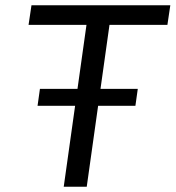

<svg xmlns="http://www.w3.org/2000/svg" viewBox="-20 -706 664 726"><path d="M221 0 264 -306H122L131 -370H273L307 -612H88L99 -686H624L613 -612H394L360 -370H501L492 -306H351L308 0Z"/></svg>

Font: Chivo Mono Medium Light
Style: Italic
Weight: 300
Italic angle: -8.05°
Monospace: yes
Version: Version 1.008